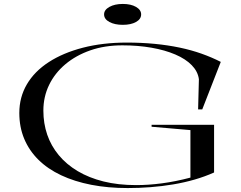

<svg xmlns="http://www.w3.org/2000/svg" viewBox="-20 -939 1224 974"><path d="M749 -296V-306H1066V-64Q1019 -43 967 -28Q915 -13 858.5 -3.5Q802 6 743.5 10.5Q685 15 628 15Q528 15 443 -1.5Q358 -18 290 -50Q222 -82 175 -128.5Q128 -175 103 -234.5Q78 -294 78 -366Q78 -446 116.5 -511.5Q155 -577 227.5 -624Q300 -671 400.5 -697Q501 -723 623 -723Q698 -723 765 -716.5Q832 -710 891.5 -697.5Q951 -685 1003 -666.5Q1055 -648 1100 -625L1006 -384H985L989 -537Q984 -576 953 -608Q922 -640 869.5 -662.5Q817 -685 748.5 -697Q680 -709 601 -709Q511 -709 438 -683.5Q365 -658 311.5 -613Q258 -568 229 -508Q200 -448 200 -378Q200 -313 219.5 -256Q239 -199 278 -152Q317 -105 374 -71Q431 -37 505 -18.5Q579 0 671 0Q733 0 801.5 -9Q870 -18 946 -38V-279ZM603 -919Q644 -919 670 -904Q696 -889 696 -866Q696 -842 670 -827.5Q644 -813 603 -813Q562 -813 535 -827.5Q508 -842 508 -866Q508 -889 535 -904Q562 -919 603 -919Z"/></svg>

Font: Kalnia Expanded Light
Style: Regular
Weight: 300
Width: 7
Designer: Frida Medrano
Foundry: Frida Medrano
Version: Version 1.105